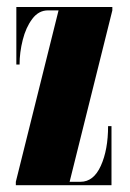

<svg xmlns="http://www.w3.org/2000/svg" viewBox="-20 -544 383 564"><path d="M26.5 0V-10L152 -513.5H121Q93.5 -513.5 74.8 -488.5Q56 -463.5 46.8 -426.8Q37.5 -390 37.5 -354.5H28V-523.5H310V-513.5L184.5 -10H216.5Q255 -10 276.2 -57Q297.5 -104 297.5 -173.5H307.5V0Z"/></svg>

Font: Imbue 100pt Black
Style: Regular
Weight: 900
Designer: Tyler Finck
Foundry: Etcetera Type Company
Version: Version 1.102; ttfautohint (v1.8.3)